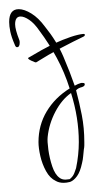

<svg xmlns="http://www.w3.org/2000/svg" viewBox="-59 -404 230 419"><path d="M20 -268Q19 -267 9.5 -271.5Q0 -276 3 -278Q18 -287 31.5 -294.5Q45 -302 57 -308Q79 -318 95.5 -323.5Q112 -329 123 -330Q125 -330 126 -329Q127 -326 123 -324Q102 -314 74.5 -299.5Q47 -285 20 -268ZM94 -7Q90 -6 86.5 -5.5Q83 -5 80 -5Q70 -5 63 -9Q50 -15 41.5 -30.5Q33 -46 29 -63.5Q25 -81 25 -94Q25 -131 43 -161Q61 -191 93 -211Q82 -246 65 -277.5Q48 -309 27 -337Q16 -353 5 -360.5Q-6 -368 -14 -368Q-26 -368 -26 -351Q-26 -340 -17 -317Q-16 -315 -16 -311Q-16 -301 -22 -301Q-25 -301 -27 -307Q-34 -323 -36.5 -335Q-39 -347 -39 -356Q-39 -384 -18 -384Q-6 -384 9.5 -374.5Q25 -365 39 -346Q65 -314 79.5 -280Q94 -246 104 -217Q111 -221 118 -223H122Q126 -223 126 -220Q126 -216 120 -214Q116 -213 113 -211.5Q110 -210 107 -207Q114 -181 119.5 -153Q125 -125 125 -94Q125 -90 125 -86.5Q125 -83 124 -78Q123 -70 122.5 -63Q122 -56 120 -48Q116 -29 109 -19.5Q102 -10 94 -7ZM93 -13Q96 -15 99.5 -19.5Q103 -24 107 -37Q113 -66 113 -94Q113 -147 96 -201Q76 -187 62 -160.5Q48 -134 45 -105Q44 -96 46.5 -77.5Q49 -59 55 -41Q61 -23 71 -16Q76 -12 84 -12Q86 -12 88.5 -12.5Q91 -13 93 -13Z"/></svg>

Font: Sassy Frass
Style: Regular
Weight: 400
Designer: Robert E. Leuschke
Foundry: Robert E. Leuschke
Version: Version 1.010; ttfautohint (v1.8.3)